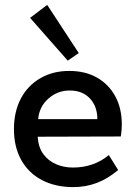

<svg xmlns="http://www.w3.org/2000/svg" viewBox="-20 -748 550 785"><path d="M463 -53Q421 -17 375.5 0Q330 17 280 17Q206 17 151 -12Q96 -41 66.5 -94.5Q37 -148 37 -220Q37 -291 65 -344.5Q93 -398 144.5 -428Q196 -458 263 -458Q329 -458 377 -430.5Q425 -403 451.5 -354Q478 -305 478 -239Q478 -228 477 -215Q476 -202 474 -190L134 -189Q137 -145 157.5 -117.5Q178 -90 209.5 -76.5Q241 -63 278 -63Q321 -63 358 -76Q395 -89 425 -114ZM378 -261Q378 -313 347.5 -345.5Q317 -378 265 -378Q216 -378 178.5 -345.5Q141 -313 136 -261ZM257 -500 103 -675 173 -728 302 -531Z"/></svg>

Font: Podkova SemiBold
Style: Regular
Weight: 600
Designer: Ilya Yudin
Foundry: Cyreal (www.cyreal.org)
Version: Version 2.103